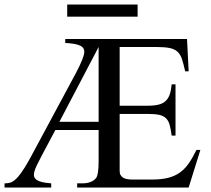

<svg xmlns="http://www.w3.org/2000/svg" viewBox="-32 -836 942 856"><path d="M809.1 0H312V-18.6H335.9Q377 -18.6 396.5 -42.5Q407.7 -56.6 407.7 -117.7V-256.3H214.8L154.3 -142.6Q140.6 -117.2 132.1 -99.1Q123.5 -81.1 120.6 -68.4Q117.7 -55.7 120.8 -47.1Q124 -38.6 133.8 -32.7Q149.4 -22 196.3 -18.6V0H-11.7V-18.6Q-0.5 -18.6 8.8 -20.5Q18.1 -22.5 24.9 -26.9Q32.2 -31.2 40 -38.8Q47.9 -46.4 57.4 -58.8Q66.9 -71.3 78.4 -89.6Q89.8 -107.9 104 -133.8L306.2 -509.8Q324.7 -544.9 334.2 -568.8Q343.8 -592.8 343.8 -604.5Q343.8 -612.8 340.3 -619.6Q336.9 -626.5 327.4 -631.6Q317.9 -636.7 301.3 -639.9Q284.7 -643.1 258.8 -644.5V-662.1H801.8L809.1 -518.1H793.5Q786.1 -551.8 779.1 -573Q772 -594.2 758.8 -606Q745.6 -617.7 723.4 -622.1Q701.2 -626.5 664.1 -626.5H501.5V-364.7H627.4Q655.8 -364.7 675.3 -369.6Q694.8 -374.5 706.8 -386Q718.8 -397.5 724.9 -415.5Q731 -433.6 733.4 -460H750.5V-231.4H733.4Q729.5 -260.3 724.4 -279.1Q719.2 -297.9 708 -308.8Q696.8 -319.8 677.7 -324Q658.7 -328.1 627.4 -328.1H501.5V-74.7Q501.5 -61 505.4 -56.2Q507.3 -52.7 510.5 -49.1Q513.7 -45.4 519.3 -42.5Q524.9 -39.6 534.2 -37.6Q543.5 -35.6 558.1 -35.6H646.5Q688 -35.6 717.8 -43.2Q747.6 -50.8 769.8 -66.7Q792 -82.5 809.3 -107.4Q826.7 -132.3 843.8 -167.5H861.3ZM407.7 -626.5 232.9 -293H407.7ZM267.6 -761.7V-815.9H581.5V-761.7Z"/></svg>

Font: Doulos SIL Afr
Style: Regular
Weight: 400
Designer: Walt Agee, Victor Gaultney, Peter Martin, Debbi Hosken, Becca Hirsbrunner
Foundry: SIL International
Version: Version 5.000